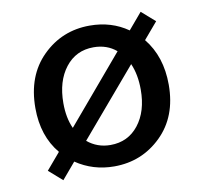

<svg xmlns="http://www.w3.org/2000/svg" viewBox="-66 -589 732 689"><g transform="rotate(-10 300.0 -244.5)"><path d="M300 12Q223 12 161 -30L111 29L62 -14L113 -74Q57 -141 57 -243Q57 -361 128 -431Q199 -501 300 -501Q379 -501 439 -459L489 -518L538 -475L487 -415Q543 -346 543 -243Q543 -127 472 -57.5Q401 12 300 12ZM159 -243Q159 -189 177 -150L383 -393Q349 -422 300 -422Q236 -422 197.5 -372.5Q159 -323 159 -243ZM300 -66Q364 -66 402.5 -115Q441 -164 441 -243Q441 -298 423 -339L216 -96Q252 -66 300 -66Z"/></g></svg>

Font: TypoPRO Source Code Pro
Style: Regular
Weight: 500
Monospace: yes
Designer: Paul D. Hunt, Teo Tuominen
Foundry: Adobe Systems Incorporated
Version: Version 2.010;PS 1.0;hotconv 1.0.84;makeotf.lib2.5.63406